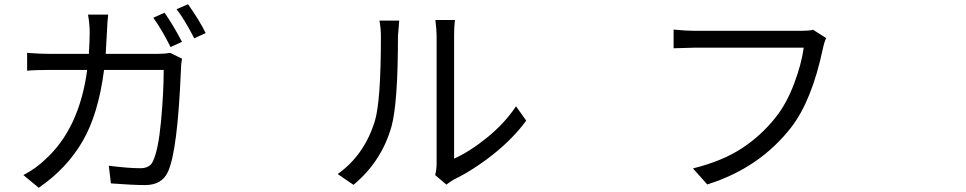

<svg xmlns="http://www.w3.org/2000/svg" viewBox="-20 -844 4540 902"><path d="M476.6 -590.8H714.8Q752 -590.8 779.3 -595.7L835 -568.4Q830.1 -541 830.1 -518.6Q814.5 -133.8 768.6 -36.1Q740.2 25.4 662.1 25.4Q604.5 25.4 501 17.6L491.2 -65.4Q583 -53.7 639.6 -53.7Q683.6 -53.7 698.2 -85.9Q723.6 -137.7 736.3 -272.5Q749 -407.2 749 -515.6H468.8Q442.4 -308.6 368.2 -180.7Q293.9 -52.7 162.1 38.1L89.8 -21.5Q149.4 -52.7 192.4 -94.7Q352.5 -239.3 389.6 -515.6H221.7Q142.6 -515.6 107.4 -511.7V-595.7Q166 -590.8 220.7 -590.8H397.5Q401.4 -655.3 401.4 -692.4Q401.4 -728.5 393.6 -775.4H488.3Q484.4 -746.1 482.4 -694.3Q482.4 -687.5 476.6 -590.8ZM700.2 -760.7 752.9 -784.2Q790 -732.4 835 -647.5L781.2 -623Q743.2 -700.2 700.2 -760.7ZM809.6 -800.8 863.3 -824.2Q918.9 -745.1 946.3 -688.5L892.6 -664.1Q846.7 -752.9 809.6 -800.8Z M1640.6 24.4 1566.4 -26.4Q1690.4 -114.3 1740.2 -272.5Q1769.5 -364.3 1769.5 -673.8Q1769.5 -709 1762.7 -747.1H1855.5Q1849.6 -676.8 1849.6 -674.8Q1849.6 -360.4 1819.3 -250Q1772.5 -85 1640.6 24.4ZM2077.1 23.4 2024.4 -21.5Q2031.2 -48.8 2031.2 -77.1V-675.8Q2031.2 -703.1 2025.4 -750H2117.2Q2113.3 -718.8 2113.3 -675.8V-98.6Q2188.5 -132.8 2269.5 -198.7Q2350.6 -264.6 2404.3 -344.7L2452.1 -277.3Q2390.6 -193.4 2297.9 -119.6Q2205.1 -45.9 2111.3 0Q2096.7 7.8 2077.1 23.4Z M3799.8 -704.1 3861.3 -665Q3852.5 -647.5 3845.7 -615.2Q3793.9 -371.1 3697.3 -246.1Q3548.8 -54.7 3302.7 22.5L3235.4 -52.7Q3373 -86.9 3464.8 -147Q3556.6 -207 3625 -293.9Q3675.8 -358.4 3710.4 -450.2Q3745.1 -542 3755.9 -620.1H3245.1Q3223.6 -620.1 3144.5 -617.2V-705.1Q3201.2 -699.2 3245.1 -699.2H3747.1Q3781.2 -699.2 3799.8 -704.1Z"/></svg>

Font: Bpmf Zihi Sans Regular
Style: Regular
Weight: 400
Foundry: But Ko
Version: Version 1.320